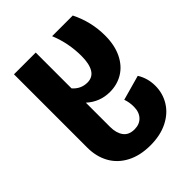

<svg xmlns="http://www.w3.org/2000/svg" viewBox="-213 -647 986 986"><g transform="rotate(-45 280.5 -154.0)"><path d="M505 -76Q533 -31 533 24Q533 79 505 124.5Q477 170 424 196.5Q371 223 299 223Q224 223 170 194.5Q116 166 88.5 116Q61 66 61 2V-531H219V-271Q251 -234 298 -234Q336 -234 354.5 -264.5Q373 -295 373 -352Q373 -446 338 -531H488Q533 -441 533 -341Q533 -271 508.5 -220.5Q484 -170 441.5 -144Q399 -118 346 -118Q273 -118 219 -167V9Q219 53 238.5 80Q258 107 299 107Q336 107 357.5 84Q379 61 379 22Q379 -11 369 -38Z"/></g></svg>

Font: FiraGOUPP
Style: Bold
Weight: 700
Designer: bBox Type
Foundry: bBox Type GmbH
Version: Version 1.001